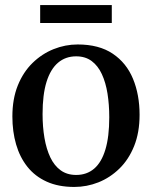

<svg xmlns="http://www.w3.org/2000/svg" viewBox="-20 -729 602 760"><path d="M29 -268Q29 -337.5 50.5 -390.8Q72 -444 109 -480Q146 -516 192.2 -534.5Q238.5 -553 287.5 -553Q372 -553 426.2 -516.5Q480.5 -480 506.5 -417Q532.5 -354 532.5 -274.5Q532.5 -204.5 511 -151Q489.5 -97.5 452.5 -61.5Q415.5 -25.5 369.5 -7.2Q323.5 11 274 11Q211 11 164.8 -10Q118.5 -31 88.5 -68.8Q58.5 -106.5 43.8 -157.2Q29 -208 29 -268ZM281.5 -36.5Q323.5 -36.5 352.8 -61.5Q382 -86.5 397.2 -137.2Q412.5 -188 412.5 -264.5Q412.5 -315 405.5 -358.8Q398.5 -402.5 383.2 -435.5Q368 -468.5 343 -487.2Q318 -506 281.5 -506Q239.5 -506 209.8 -480.8Q180 -455.5 164.2 -405Q148.5 -354.5 148.5 -277.5Q148.5 -227 156 -183Q163.5 -139 179.2 -106Q195 -73 220.2 -54.8Q245.5 -36.5 281.5 -36.5ZM422.5 -709V-638H139V-709Z"/></svg>

Font: Merriweather 60pt Medium
Style: Regular
Weight: 500
Version: Version 2.100